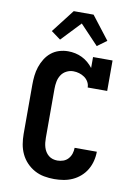

<svg xmlns="http://www.w3.org/2000/svg" viewBox="-104 -1048 809 1124"><g transform="rotate(10 300.0 -486.0)"><path d="M298 8Q268 8 238 2.5Q208 -3 181.5 -17.5Q155 -32 134 -54Q113 -76 100 -103.5Q87 -131 82 -161Q77 -191 77 -221V-514Q77 -541 80 -568Q83 -595 91.5 -620.5Q100 -646 114.5 -669.5Q129 -693 150 -710Q171 -727 197 -735Q223 -743 250 -743Q272 -743 293 -738.5Q314 -734 333.5 -724.5Q353 -715 369.5 -701Q386 -687 399 -670V-735H515V-554H399Q399 -572 390 -587.5Q381 -603 366.5 -613Q352 -623 335 -628Q318 -633 300 -633Q279 -633 259.5 -623Q240 -613 228.5 -595Q217 -577 213 -556Q209 -535 209 -514V-221Q209 -207 210.5 -193Q212 -179 216 -165.5Q220 -152 227.5 -140Q235 -128 246 -119Q257 -110 270.5 -106Q284 -102 298 -102Q316 -102 333 -108Q350 -114 362 -127.5Q374 -141 379.5 -158Q385 -175 385 -193H517Q517 -165 510 -137.5Q503 -110 489 -86Q475 -62 453.5 -43Q432 -24 406.5 -12.5Q381 -1 353.5 3.5Q326 8 298 8ZM191 -802 135 -843 241 -980H359L465 -843L409 -802L300 -917Z"/></g></svg>

Font: Iosevka Etoile Extrabold
Style: Regular
Weight: 800
Designer: Belleve Invis
Foundry: Belleve Invis
Version: Version 22.1.2; ttfautohint (v1.8.4)